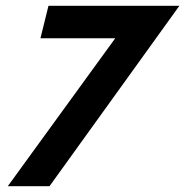

<svg xmlns="http://www.w3.org/2000/svg" viewBox="-20 -645 641 665"><path d="M6.9 0 379.2 -512.5H120.1L147.9 -625H601.4L151.4 0Z"/></svg>

Font: Afacad
Style: Bold Italic
Weight: 700
Italic angle: -14°
Designer: Kristian Moeller
Foundry: Dicotype
Version: Version 1.000; ttfautohint (v1.8.4.7-5d5b)